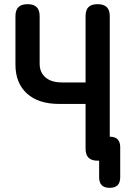

<svg xmlns="http://www.w3.org/2000/svg" viewBox="-20 -760 640 920"><path d="M390 -262H263Q164 -262 109 -312Q54 -362 54 -451V-682Q54 -712 68.5 -726Q83 -740 112 -740Q141 -740 155.5 -726Q170 -712 170 -682V-455Q170 -413 198 -389Q226 -365 277 -365H390V-682Q390 -712 404 -726Q418 -740 447.5 -740Q477 -740 491.5 -726Q506 -712 506 -682V-105Q531 -105 543 -93Q556 -80 556 -55V89Q556 115 543.5 127.5Q531 140 505.5 140Q480 140 467.5 127.5Q455 115 455 89V10H448Q419 10 404.5 -4Q390 -18 390 -48Z"/></svg>

Font: Maple Mono SemiBold
Style: Regular
Weight: 600
Monospace: yes
Designer: subframe7536
Version: Version 7.000